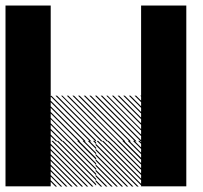

<svg xmlns="http://www.w3.org/2000/svg" viewBox="-62 -687 748 708"><path d="M459.2 -155.8 447.5 -167.5H453.3L459.2 -161.7ZM459.2 -136.7 428.3 -167.5H434.2L459.2 -142.5ZM459.2 -117.5 409.2 -167.5H415L459.2 -123.3ZM459.2 -97.5 389.2 -167.5H395.8L459.2 -104.2ZM459.2 -79.2 370.8 -167.5H376.7L459.2 -85ZM459.2 -60 351.7 -167.5H357.5L459.2 -65.8ZM459.2 -40.8 332.5 -167.5H338.3L459.2 -46.7ZM459.2 -21.7 313.3 -167.5H319.2L459.2 -27.5ZM459.2 -2.5 294.2 -167.5H300L459.2 -8.3ZM443.3 0.8 290.8 -151.7V-157.5L449.2 0.8ZM424.2 0.8 290.8 -132.5V-138.3L430 0.8ZM405 0.8 290.8 -113.3V-119.2L410.8 0.8ZM385.8 0.8 290.8 -94.2V-100L391.7 0.8ZM366.7 0.8 290.8 -75V-80.8L372.5 0.8ZM347.5 0.8 290.8 -55.8V-61.7L353.3 0.8ZM328.3 0.8 290.8 -36.7V-42.5L334.2 0.8ZM309.2 0.8 290.8 -17.5V-23.3L315 0.8ZM292.5 -155.8 280.8 -167.5H286.7L292.5 -161.7ZM292.5 -136.7 261.7 -167.5H267.5L292.5 -142.5ZM292.5 -117.5 242.5 -167.5H248.3L292.5 -123.3ZM292.5 -97.5 222.5 -167.5H229.2L292.5 -104.2ZM292.5 -79.2 204.2 -167.5H210L292.5 -85ZM292.5 -60 185 -167.5H190.8L292.5 -65.8ZM292.5 -40.8 165.8 -167.5H171.7L292.5 -46.7ZM292.5 -21.7 146.7 -167.5H152.5L292.5 -27.5ZM292.5 -2.5 127.5 -167.5H133.3L292.5 -8.3ZM276.7 0.8 124.2 -151.7V-157.5L282.5 0.8ZM257.5 0.8 124.2 -132.5V-138.3L263.3 0.8ZM238.3 0.8 124.2 -113.3V-119.2L244.2 0.8ZM219.2 0.8 124.2 -94.2V-100L225 0.8ZM200 0.8 124.2 -75V-80.8L205.8 0.8ZM180.8 0.8 124.2 -55.8V-61.7L186.7 0.8ZM161.7 0.8 124.2 -36.7V-42.5L167.5 0.8ZM142.5 0.8 124.2 -17.5V-23.3L148.3 0.8ZM459.2 -330 455 -334.2H459.2ZM459.2 -309.2 434.2 -334.2H440L459.2 -315ZM459.2 -288.3 413.3 -334.2H419.2L459.2 -294.2ZM459.2 -267.5 392.5 -334.2H398.3L459.2 -273.3ZM459.2 -246.7 371.7 -334.2H377.5L459.2 -252.5ZM459.2 -225.8 350.8 -334.2H356.7L459.2 -231.7ZM459.2 -205 330 -334.2H335L459.2 -210ZM459.2 -184.2 309.2 -334.2H315L459.2 -190ZM456.7 -165.8 290.8 -331.7 294.2 -334.2 459.2 -169.2ZM435.8 -165.8 290.8 -310.8V-316.7L441.7 -165.8ZM415 -165.8 290.8 -290V-295.8L420.8 -165.8ZM394.2 -165.8 290.8 -269.2V-275L400 -165.8ZM373.3 -165.8 290.8 -248.3V-253.3L378.3 -165.8ZM352.5 -165.8 290.8 -227.5V-233.3L358.3 -165.8ZM331.7 -165.8 290.8 -206.7V-212.5L337.5 -165.8ZM310.8 -165.8 290.8 -185.8V-191.7L316.7 -165.8ZM459.2 -334.2H460.8L459.2 -335.8ZM292.5 -330 288.3 -334.2H292.5ZM292.5 -309.2 267.5 -334.2H273.3L292.5 -315ZM292.5 -288.3 246.7 -334.2H252.5L292.5 -294.2ZM292.5 -267.5 225.8 -334.2H231.7L292.5 -273.3ZM292.5 -246.7 205 -334.2H210.8L292.5 -252.5ZM292.5 -225.8 184.2 -334.2H190L292.5 -231.7ZM292.5 -205 163.3 -334.2H168.3L292.5 -210ZM292.5 -184.2 142.5 -334.2H148.3L292.5 -190ZM290 -165.8 124.2 -331.7 127.5 -334.2 292.5 -169.2ZM269.2 -165.8 124.2 -310.8V-316.7L275 -165.8ZM248.3 -165.8 124.2 -290V-295.8L254.2 -165.8ZM227.5 -165.8 124.2 -269.2V-275L233.3 -165.8ZM206.7 -165.8 124.2 -248.3V-253.3L211.7 -165.8ZM185.8 -165.8 124.2 -227.5V-233.3L191.7 -165.8ZM165 -165.8 124.2 -206.7V-212.5L170.8 -165.8ZM144.2 -165.8 124.2 -185.8V-191.7L150 -165.8ZM292.5 -334.2H294.2L292.5 -335.8ZM458.3 -166.7H625V0H458.3ZM-41.7 -166.7H125V0H-41.7ZM458.3 -333.3H625V0H458.3ZM-41.7 -333.3H125V0H-41.7ZM458.3 -500H625V-166.7H458.3ZM-41.7 -500H125V-166.7H-41.7ZM458.3 -666.7H625V-333.3H458.3ZM-41.7 -666.7H125V-333.3H-41.7Z"/></svg>

Font: 0xA000-Pixelated-Mono
Style: Pixelated-Mono
Weight: 400
Version: Version 0.1